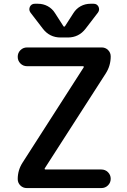

<svg xmlns="http://www.w3.org/2000/svg" viewBox="-20 -1001 664 1000"><path d="M72.3 -705.1Q72.3 -725.6 86.4 -739.7Q100.6 -753.9 121.1 -753.9H509.8Q529.3 -753.9 543 -740.2Q556.6 -726.6 556.6 -707Q556.6 -659.2 531.2 -619.1L212.9 -124Q211.9 -122.1 212.9 -120.1Q213.9 -118.2 216.8 -118.2H507.8Q528.3 -118.2 542.5 -104Q556.6 -89.8 556.6 -69.8Q556.6 -49.8 542.5 -35.6Q528.3 -21.5 507.8 -21.5H119.1Q99.6 -21.5 85.9 -35.2Q72.3 -48.8 72.3 -68.4Q72.3 -115.2 97.7 -154.3L416 -650.4Q417 -652.3 416 -654.3Q415 -656.2 412.1 -656.2H121.1Q100.6 -656.2 86.4 -670.4Q72.3 -684.6 72.3 -705.1ZM310.5 -864.3Q311.5 -862.3 314.5 -862.3Q317.4 -862.3 318.4 -864.3L362.3 -932.6Q377 -956.1 400.4 -968.8Q423.8 -981.4 451.2 -981.4H467.8Q485.4 -981.4 493.2 -965.8Q496.1 -959 496.1 -952.1Q496.1 -943.4 490.2 -935.5L425.8 -851.6Q390.6 -805.7 333 -805.7H295.9Q238.3 -805.7 203.1 -851.6L138.7 -935.5Q132.8 -943.4 132.8 -952.1Q132.8 -959 135.7 -965.8Q143.6 -981.4 161.1 -981.4H177.7Q205.1 -981.4 228.5 -968.8Q252 -956.1 266.6 -932.6Z"/></svg>

Font: Gen Jyuu Gothic Medium
Style: Regular
Weight: 500
Designer: [Source Han Sans]
Ryoko NISHIZUKA  (kana & ideographs); Paul D. Hunt (Latin, Greek & Cyrillic); Wenlong ZHANG  (bopomofo
Version: Version 1.002.20150607